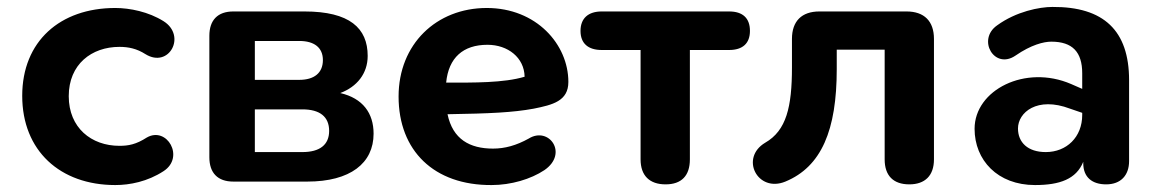

<svg xmlns="http://www.w3.org/2000/svg" viewBox="-20 -523 3330 553"><path d="M312 10C354 10 405 0 451 -30C513 -70 461 -160 403 -127C372 -107 350 -103 324 -103C243 -103 178 -155 178 -246C178 -338 244 -388 324 -388C350 -388 374 -383 399 -367C467 -325 518 -420 451 -462C408 -489 354 -500 312 -500C153 -500 44 -404 44 -247C44 -89 153 10 312 10Z M652 0H865C989 0 1056 -53 1056 -138C1056 -197 1025 -240 960 -255C1008 -273 1039 -311 1039 -362C1039 -442 987 -490 857 -490H652C607 -490 583 -465 583 -420V-70C583 -25 607 0 652 0ZM851 -85H714V-208H851C901 -208 928 -187 928 -146C928 -106 901 -85 851 -85ZM842 -293H714V-405H842C885 -405 910 -386 910 -350C910 -313 885 -293 842 -293Z M1396 10C1452 10 1509 -7 1548 -33C1618 -81 1561 -160 1503 -124C1467 -104 1434 -95 1400 -95C1333 -95 1284 -122 1269 -194C1392 -196 1457 -199 1517 -210C1572 -221 1617 -232 1617 -287C1617 -395 1525 -500 1382 -500C1237 -500 1128 -396 1128 -245C1128 -89 1230 11 1396 10ZM1265 -285C1272 -357 1314 -394 1384 -394C1443 -394 1490 -357 1491 -302C1431 -284 1344 -285 1265 -285Z M1897 8C1943 8 1967 -17 1967 -64V-379H2080C2119 -379 2140 -398 2140 -434C2140 -471 2119 -490 2080 -490H1713C1674 -490 1652 -470 1652 -434C1652 -398 1674 -379 1713 -379H1825V-64C1825 -17 1851 8 1897 8Z M2599 8C2644 8 2670 -17 2670 -64V-411C2670 -462 2642 -490 2591 -490H2340C2289 -490 2261 -462 2261 -411V-329C2261 -215 2245 -147 2184 -112C2110 -68 2162 33 2242 0C2346 -43 2390 -148 2390 -324V-380H2528V-64C2528 -17 2553 8 2599 8Z M2961 10C3032 10 3080 -7 3100 -57V-53C3100 -12 3126 8 3166 8C3208 8 3232 -18 3232 -59V-292C3232 -435 3159 -504 3011 -503C2974 -503 2907 -490 2852 -450C2793 -409 2844 -321 2905 -363C2950 -394 2986 -403 3008 -403C3069 -403 3097 -373 3097 -312V-267L3065 -281C2933 -338 2787 -264 2787 -152C2787 -62 2853 10 2961 10ZM2912 -153C2912 -199 2967 -246 3062 -210L3097 -198V-192C3097 -128 3052 -85 2992 -85C2940 -85 2912 -113 2912 -153Z"/></svg>

Font: SN Pro
Style: Bold
Weight: 700
Designer: Tobias Whetton
Foundry: Supernotes
Version: Version 1.003;Glyphs 3.3 (3324)